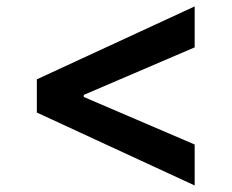

<svg xmlns="http://www.w3.org/2000/svg" viewBox="-20 -584 713 591"><path d="M579.2 -13.1 93.4 -237.6V-339.8L579.2 -564.3V-438.2L237.9 -291.9V-285.5L579.2 -139.2Z"/></svg>

Font: Linik Sans SemiBold
Style: Regular
Weight: 600
Designer: Rasmus Andersson (font), Cristiano Sobral (main changes)
Foundry: rsms
Version: Version 3.018;June 1, 2022;FontCreator 14.0.0.2814 64-bit; t